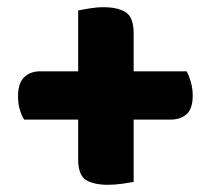

<svg xmlns="http://www.w3.org/2000/svg" viewBox="-20 -554 585 533"><path d="M454 -222H47Q40 -233 35 -249.5Q30 -266 30 -286Q30 -323 47 -339.5Q64 -356 91 -356H498Q504 -346 509.5 -327.5Q515 -309 515 -289Q515 -252 498 -237Q481 -222 454 -222ZM351 -462V-49Q341 -47 320 -44Q299 -41 280 -41Q240 -41 218.5 -54.5Q197 -68 197 -112V-525Q207 -527 227.5 -530.5Q248 -534 267 -534Q307 -534 329 -520Q351 -506 351 -462Z"/></svg>

Font: Baloo Tamma 2 ExtraBold
Style: Regular
Weight: 800
Designer: Divya Kowshik, Shuchita Grover and Ek Type
Foundry: Ek Type
Version: Version 1.700